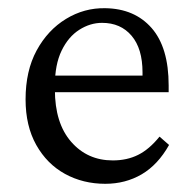

<svg xmlns="http://www.w3.org/2000/svg" viewBox="-20 -445 474 473"><path d="M239.3 7.8Q184.6 7.8 140.1 -16.6Q95.7 -41 69.3 -87.9Q43 -134.8 43 -200.2Q43 -270.5 70.3 -320.8Q97.7 -371.1 142.6 -398.4Q187.5 -425.8 239.3 -424.8Q311.5 -423.8 353.5 -376Q395.5 -328.1 395.5 -234.4V-217.8H91.8V-258.8H340.8L331.1 -249V-266.6Q331.1 -325.2 304.2 -356.9Q277.3 -388.7 231.4 -388.7Q202.1 -388.7 175.3 -371.6Q148.4 -354.5 131.8 -320.3Q115.2 -286.1 115.2 -234.4V-224.6Q115.2 -141.6 155.3 -95.7Q195.3 -49.8 257.8 -49.8Q293 -49.8 320.3 -63.5Q347.7 -77.1 373 -108.4L396.5 -87.9Q369.1 -39.1 329.1 -15.6Q289.1 7.8 239.3 7.8Z"/></svg>

Font: Crimson Pro Light
Style: Regular
Weight: 300
Designer: Jacques Le Bailly
Foundry: Baron von Fonthausen
Version: Version 1.003